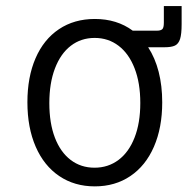

<svg xmlns="http://www.w3.org/2000/svg" viewBox="-20 -624 640 648"><path d="M72.5 -279Q72.5 -364 100 -427.5Q127.5 -491 179 -525.5Q230.5 -560 300 -560Q374.5 -560 428 -520.5H510Q521.5 -520.5 527.2 -525Q533 -529.5 533 -547.5V-603.5H593V-542.5Q593 -509 587.8 -492.5Q582.5 -476 570.5 -470.2Q558.5 -464.5 535 -464.5H503H480Q503.5 -428.5 515.5 -381.5Q527.5 -334.5 527.5 -278.5Q527.5 -193 499.5 -128.8Q471.5 -64.5 420 -29.8Q368.5 5 300 5Q231.5 5 180 -29.8Q128.5 -64.5 100.5 -128.8Q72.5 -193 72.5 -279ZM453.5 -276.5Q453.5 -344 434.2 -393.5Q415 -443 380.2 -469.5Q345.5 -496 299.5 -496Q253.5 -496 219 -469.5Q184.5 -443 165.5 -393.2Q146.5 -343.5 146.5 -276Q146.5 -208.5 165.2 -159.5Q184 -110.5 218.5 -84.2Q253 -58 299 -58Q345 -58 380 -84.2Q415 -110.5 434.2 -159.8Q453.5 -209 453.5 -276.5Z"/></svg>

Font: JuliaMono Light
Style: Regular
Weight: 300
Monospace: yes
Designer: cormullion
Foundry: corm
Version: Version 0.054; ttfautohint (v1.8.4)